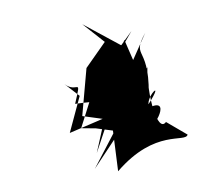

<svg xmlns="http://www.w3.org/2000/svg" viewBox="-71 -620 891 783"><g transform="rotate(-10 374.5 -228.0)"><path d="M475 -443 462 -421 317 -536 395 -449 303 -357 252 -167 399 -120 265 54 376 -63C400 46 555 -90 528 -105C496 -26 640 -185 528 -154C511 -196 617 -267 526 -167C583 -412 484 -357 564 -457L496 -356ZM584 -84C543 -44 526 -203 548 -317C478 -235 523 -250 429 -273L445 -396L510 -474L460 -425L316 -368L365 -362L239 -119L298 -108L365 -87L357 80C536 -66 648 15 662 -18ZM383 -178C373 -222 347 -162 284 -8L360 -148L190 -108L256 -250L203 -308C249 -259 278 -330 232 -221C413 -215 384 -184 399 -233Z"/></g></svg>

Font: Asimov Silicon
Style: Regular
Weight: 400
Designer: Google
Version: Version 2.000980; 2014